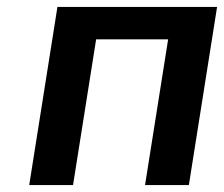

<svg xmlns="http://www.w3.org/2000/svg" viewBox="-20 -532 644 552"><path d="M397 0H523L604.1 -512H145.1L64 0H190L256.4 -419H463.4Z"/></svg>

Font: Fog Sans
Style: It
Weight: 700
Foundry: Intel Corporation
Version: Version 1.00